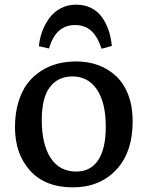

<svg xmlns="http://www.w3.org/2000/svg" viewBox="-20 -785 629 819"><path d="M305.2 -765.1Q340.8 -765.1 368.9 -751Q397 -736.8 414.8 -711.9Q432.6 -687 443.1 -656.2Q453.6 -625.5 457 -588.9L413.1 -577.1Q397 -627.9 369.6 -653.1Q342.3 -678.2 299.8 -678.2Q217.8 -678.2 189 -578.1L146 -587.9Q148.9 -621.1 160.4 -651.9Q171.9 -682.6 190.9 -708.5Q210 -734.4 239.5 -749.8Q269 -765.1 305.2 -765.1ZM291 14.2Q172.9 14.2 108.4 -57.1Q43.9 -128.4 43.9 -242.2Q43.9 -300.8 58.1 -348.4Q72.3 -396 96.4 -428Q120.6 -460 154.1 -481.7Q187.5 -503.4 225.1 -513.2Q262.7 -522.9 305.2 -522.9Q356.9 -522.9 400.4 -506.6Q443.8 -490.2 476.6 -459Q509.3 -427.7 527.6 -378.9Q545.9 -330.1 545.9 -268.1Q545.9 -134.8 475.3 -60.3Q404.8 14.2 291 14.2ZM305.2 -53.2Q366.2 -53.2 398.7 -101.8Q431.2 -150.4 431.2 -244.1Q431.2 -347.7 393.3 -403.3Q355.5 -459 289.1 -459Q227.5 -459 192.9 -413.6Q158.2 -368.2 158.2 -272.9Q158.2 -169.4 196 -111.3Q233.9 -53.2 305.2 -53.2Z"/></svg>

Font: Literata Book Medium
Style: Regular
Weight: 500
Designer: Latin by Veronika Burian and Jose Scaglione. Greek by Irene Vlachou. Cyrillic by Vera Evstafieva
Foundry: TypeTogether
Version: Version 2.003;PS 002.003;hotconv 1.0.88;makeotf.lib2.5.64775